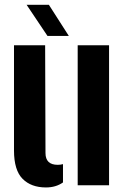

<svg xmlns="http://www.w3.org/2000/svg" viewBox="-20 -794 537 823"><path d="M40 -149V-600H173.5L175 -138Q175 -87.5 227.5 -87.5Q239.5 -87.5 250 -90.5V-12Q219.5 9.5 177 9.5Q113.5 9.5 76.8 -27.5Q40 -64.5 40 -149ZM313 0V-600H447.5V0ZM183.5 -640 94 -773.5H189.5L275 -640Z"/></svg>

Font: Big Shoulders Stencil Text ExtraBold
Style: Regular
Weight: 800
Designer: Patric King
Foundry: XO Type Co
Version: Version 1.000